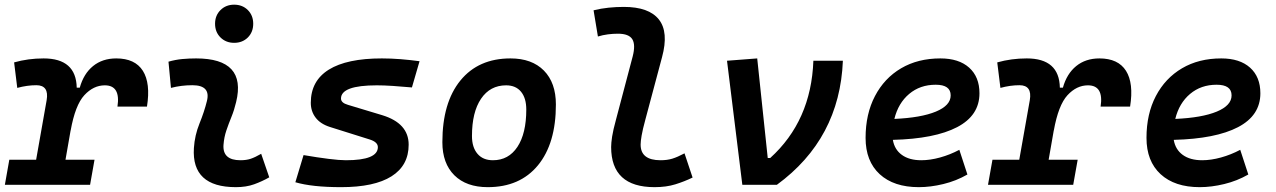

<svg xmlns="http://www.w3.org/2000/svg" viewBox="-32 -771 5325 801"><path d="M-11.7 0 6.8 -104.5H118.7L162.6 -353Q173.3 -415.5 119.6 -415.5Q81.1 -415.5 40 -404.3L26.9 -510.7Q85.4 -527.3 149.9 -527.3Q285.6 -527.3 288.1 -405.3H300.8Q316.9 -463.4 356.2 -495.4Q395.5 -527.3 453.1 -527.3Q531.2 -527.3 564 -475.6Q596.7 -423.8 581.1 -326.2H458Q471.7 -415 405.3 -415Q357.9 -415 319.8 -373.8Q281.7 -332.5 262.7 -226.1V-227.5L241.2 -104.5H362.3L343.8 0Z M1057.6 -129.4 1091.3 -31.2Q1061.5 -14.2 1028.3 -2.2Q995.1 9.8 952.1 9.8Q766.6 9.8 776.9 -153.3Q780.3 -206.5 800.3 -255.9Q820.3 -305.2 831.1 -349.1Q848.1 -415.5 770.5 -415.5Q724.1 -415.5 681.2 -404.3L670.9 -513.7Q699.7 -522 728.5 -524.7Q757.3 -527.3 786.1 -527.3Q997.6 -527.3 953.1 -345.2Q945.3 -312 933.6 -283.4Q921.9 -254.9 912.4 -226.8Q902.8 -198.7 900.4 -166.5Q896 -102.5 971.2 -102.5Q995.6 -102.5 1013.9 -108.6Q1032.2 -114.7 1057.6 -129.4ZM944.8 -592.3Q910.6 -592.3 887.9 -614.7Q865.2 -637.2 865.2 -671.9Q865.2 -706.5 887.9 -729Q910.6 -751.5 944.8 -751.5Q979.5 -751.5 1002 -729Q1024.4 -706.5 1024.4 -671.9Q1024.4 -637.2 1002 -614.7Q979.5 -592.3 944.8 -592.3Z M1391.1 9.8Q1270 9.8 1200.2 -10.7L1234.4 -124Q1293.9 -113.8 1339.1 -108.2Q1384.3 -102.5 1411.1 -102.5Q1544.4 -102.5 1544.4 -157.2Q1544.4 -178.2 1510.7 -189L1344.7 -241.2Q1304.7 -253.9 1284.7 -280.3Q1264.6 -306.6 1264.6 -342.3Q1264.6 -433.6 1339.8 -480.5Q1415 -527.3 1561 -527.3Q1598.6 -527.3 1638.4 -524.2Q1678.2 -521 1718.3 -515.6L1686.5 -406.2Q1643.6 -410.2 1606.2 -412.6Q1568.8 -415 1540 -415Q1390.6 -415 1390.6 -359.9Q1390.6 -341.8 1419.9 -333.5L1562.5 -290.5Q1672.9 -256.8 1672.9 -167.5Q1672.9 -80.6 1601.3 -35.4Q1529.8 9.8 1391.1 9.8Z M2002.9 9.8Q1913.6 9.8 1863.5 -39.8Q1813.5 -89.4 1813.5 -177.7Q1813.5 -342.8 1888.7 -435.1Q1963.9 -527.3 2097.7 -527.3Q2187 -527.3 2237.1 -476.6Q2287.1 -425.8 2287.1 -335Q2287.1 -172.4 2212.2 -81.3Q2137.2 9.8 2002.9 9.8ZM2024.4 -102.5Q2089.8 -102.5 2126.7 -158.4Q2163.6 -214.4 2163.6 -314Q2163.6 -361.8 2141.6 -388.4Q2119.6 -415 2079.6 -415Q2012.7 -415 1974.9 -359.1Q1937 -303.2 1937 -203.6Q1937 -156.2 1960 -129.4Q1982.9 -102.5 2024.4 -102.5Z M2698.7 9.8Q2517.6 9.8 2517.6 -157.7Q2517.6 -174.3 2521.7 -201.4Q2525.9 -228.5 2538.1 -272.9L2607.4 -535.2Q2620.1 -584 2606 -607.2Q2591.8 -630.4 2545.9 -630.4Q2525.4 -630.4 2504.2 -627.7Q2482.9 -625 2462.4 -618.7L2444.3 -728Q2475.6 -735.8 2507.3 -739Q2539.1 -742.2 2570.3 -742.2Q2675.3 -742.2 2716.8 -689.7Q2758.3 -637.2 2730 -532.7L2660.6 -272.9Q2648.9 -230 2644.8 -205.6Q2640.6 -181.2 2640.6 -168.5Q2640.1 -102.5 2723.6 -102.5Q2751.5 -102.5 2772.9 -109.1Q2794.4 -115.7 2823.7 -131.3L2857.4 -30.3Q2823.2 -13.7 2785.4 -2Q2747.6 9.8 2698.7 9.8Z M3064.9 0 3001 -517.6 3127 -527.3 3170.9 -111.8H3181.2Q3352.1 -266.6 3361.3 -517.6H3484.4Q3471.2 -191.9 3209 0Z M3811.5 -102.5Q3848.1 -102.5 3889.9 -114Q3931.6 -125.5 3970.2 -146L4003.9 -43Q3957 -16.1 3903.6 -3.2Q3850.1 9.8 3801.3 9.8Q3696.8 9.8 3637.9 -44.4Q3579.1 -98.6 3579.1 -195.8Q3579.1 -295.4 3618.2 -370.1Q3657.2 -444.8 3727.3 -486.1Q3797.4 -527.3 3891.1 -527.3Q3968.3 -527.3 4011.2 -488.8Q4054.2 -450.2 4054.2 -381.8Q4054.2 -289.1 3960.9 -240.5Q3867.7 -191.9 3692.9 -187.5Q3699.7 -147 3730.5 -124.8Q3761.2 -102.5 3811.5 -102.5ZM3699.2 -274.9Q3810.5 -279.8 3872.3 -305.4Q3934.1 -331.1 3934.1 -373Q3934.1 -417.5 3871.6 -417.5Q3806.6 -417.5 3761 -379.2Q3715.3 -340.8 3699.2 -274.9Z M4089.8 0 4108.4 -104.5H4220.2L4264.2 -353Q4274.9 -415.5 4221.2 -415.5Q4182.6 -415.5 4141.6 -404.3L4128.4 -510.7Q4187 -527.3 4251.5 -527.3Q4387.2 -527.3 4389.6 -405.3H4402.3Q4418.5 -463.4 4457.8 -495.4Q4497.1 -527.3 4554.7 -527.3Q4632.8 -527.3 4665.5 -475.6Q4698.2 -423.8 4682.6 -326.2H4559.6Q4573.2 -415 4506.8 -415Q4459.5 -415 4421.4 -373.8Q4383.3 -332.5 4364.3 -226.1V-227.5L4342.8 -104.5H4463.9L4445.3 0Z M4983.4 -102.5Q5020 -102.5 5061.8 -114Q5103.5 -125.5 5142.1 -146L5175.8 -43Q5128.9 -16.1 5075.4 -3.2Q5022 9.8 4973.1 9.8Q4868.7 9.8 4809.8 -44.4Q4751 -98.6 4751 -195.8Q4751 -295.4 4790 -370.1Q4829.1 -444.8 4899.2 -486.1Q4969.2 -527.3 5063 -527.3Q5140.1 -527.3 5183.1 -488.8Q5226.1 -450.2 5226.1 -381.8Q5226.1 -289.1 5132.8 -240.5Q5039.6 -191.9 4864.7 -187.5Q4871.6 -147 4902.3 -124.8Q4933.1 -102.5 4983.4 -102.5ZM4871.1 -274.9Q4982.4 -279.8 5044.2 -305.4Q5106 -331.1 5106 -373Q5106 -417.5 5043.5 -417.5Q4978.5 -417.5 4932.9 -379.2Q4887.2 -340.8 4871.1 -274.9Z"/></svg>

Font: Cascadia Code NF SemiBold
Style: Italic
Weight: 600
Italic angle: -10°
Monospace: yes
Designer: Aaron Bell
Foundry: Saja Typeworks
Version: Version 2404.023; ttfautohint (v1.8.4)